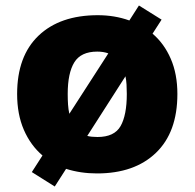

<svg xmlns="http://www.w3.org/2000/svg" viewBox="-20 -618 705 695"><path d="M622.1 -277.8Q622.1 -139.2 544.4 -64.7Q466.8 9.8 331.1 9.8Q271.5 9.8 219.2 -6.8L178.2 57.1L95.2 4.9L133.8 -55.2Q90.8 -91.8 66.4 -147.9Q42 -204.1 42 -277.8Q42 -415 119.6 -489Q197.3 -563 334 -563Q395 -563 448.2 -543.9L482.9 -598.1L564.9 -546.9L532.2 -496.1Q574.2 -460.4 598.1 -405.3Q622.1 -350.1 622.1 -277.8ZM225.1 -277.8Q225.1 -256.8 226.3 -239.3Q227.5 -221.7 231 -206.1L372.1 -424.8Q354.5 -431.2 332 -431.2Q272.9 -431.2 249 -392.3Q225.1 -353.5 225.1 -277.8ZM439 -277.8Q439 -295.9 438 -312.3Q437 -328.6 434.1 -341.8L295.9 -126Q311 -122.1 333 -122.1Q394 -122.1 416.5 -161.6Q439 -201.2 439 -277.8Z"/></svg>

Font: Open Sans ExtraBold
Style: Regular
Weight: 800
Designer: Monotype Design Team
Foundry: Monotype Imaging Inc.
Version: Version 3.003; ttfautohint (v1.8.4)